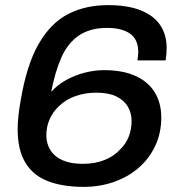

<svg xmlns="http://www.w3.org/2000/svg" viewBox="-20 -718 703 750"><path d="M307 12Q226 12 168 -10Q110 -32 79.5 -82Q49 -132 49 -213Q49 -238 52 -266Q55 -294 61 -327Q84 -464 130.5 -545.5Q177 -627 245 -662.5Q313 -698 402 -698Q479 -698 530 -677.5Q581 -657 606 -619.5Q631 -582 631 -531Q631 -519 630 -507Q629 -495 627 -482H517Q518 -491 519 -499Q520 -507 520 -515Q520 -564 488 -586.5Q456 -609 398 -609Q332 -609 288.5 -579.5Q245 -550 220 -494Q195 -438 180 -359Q205 -387 238.5 -405.5Q272 -424 310.5 -434Q349 -444 386 -444Q460 -444 510 -421Q560 -398 585 -356.5Q610 -315 610 -259Q610 -198 586 -147.5Q562 -97 520.5 -61.5Q479 -26 424 -7Q369 12 307 12ZM303 -78Q351 -78 388.5 -93Q426 -108 450 -135Q472 -156 483 -184.5Q494 -213 494 -245Q494 -277 479 -302Q464 -327 434 -341.5Q404 -356 355 -356Q314 -356 276 -343Q238 -330 211 -304Q188 -283 174.5 -253.5Q161 -224 161 -189Q161 -157 177 -131.5Q193 -106 224.5 -92Q256 -78 303 -78Z"/></svg>

Font: Archivo SemiExpanded Medium
Style: Italic
Weight: 500
Width: 6
Italic angle: -10°
Designer: Hector Gatti
Foundry: Omnibus-Type
Version: Version 2.001